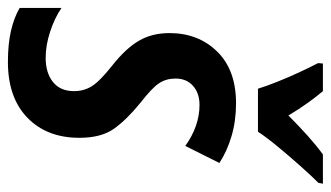

<svg xmlns="http://www.w3.org/2000/svg" viewBox="-194 -614 816 473"><g transform="rotate(90 213.5 -378.0)"><path d="M130 10Q86 10 53.5 2.5Q21 -5 -3 -19V-122Q22 -105 55.5 -94Q89 -83 120 -83Q157 -83 179.5 -101Q202 -119 202 -153Q202 -177 190 -196.5Q178 -216 139 -247Q97 -280 78 -312.5Q59 -345 59 -388Q59 -459 104.5 -505.5Q150 -552 232 -552Q275 -552 312.5 -541Q350 -530 379 -511L337 -427Q288 -462 236 -462Q207 -462 189 -446Q171 -430 171 -403Q171 -380 182.5 -362.5Q194 -345 230 -317Q272 -283 294.5 -251.5Q317 -220 317 -166Q317 -86 267.5 -38Q218 10 130 10ZM196 -606Q190 -626 179 -653.5Q168 -681 155.5 -708Q143 -735 133 -754L134 -766H202Q214 -752 230 -730Q246 -708 262 -681Q288 -707 312 -728.5Q336 -750 358 -766H430L428 -755Q411 -738 386.5 -710.5Q362 -683 338.5 -654.5Q315 -626 302 -606Z"/></g></svg>

Font: Noto Sans Condensed SemiBold
Style: Italic
Weight: 600
Width: 3
Italic angle: -12°
Designer: Monotype Design Team
Foundry: Monotype Imaging Inc.
Version: Version 2.013; ttfautohint (v1.8.4.7-5d5b)